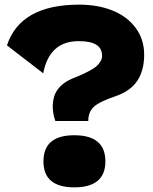

<svg xmlns="http://www.w3.org/2000/svg" viewBox="-20 -786 654 822"><path d="M357.9 -268.1H216.8Q207.5 -295.4 206.1 -320.8Q204.6 -346.2 211.4 -371.1Q218.3 -396 238.5 -416.5Q258.8 -437 291 -450.2Q314.9 -460 328.9 -466.1Q342.8 -472.2 362.1 -482.4Q381.3 -492.7 391.6 -501.2Q401.9 -509.8 409.4 -521.7Q417 -533.7 417 -545.9Q417 -579.6 391.8 -594.7Q366.7 -609.9 316.9 -609.9Q191.4 -609.9 165 -472.2L9.8 -591.8Q67.4 -766.1 318.8 -766.1Q397.9 -766.1 460.4 -741.5Q522.9 -716.8 560.1 -667.5Q597.2 -618.2 597.2 -551.8Q597.2 -485.8 568.8 -441.7Q540.5 -397.5 477.1 -375Q406.2 -351.1 382.1 -329.1Q357.9 -307.1 357.9 -268.1ZM297.9 16.1Q166 16.1 166 -95.2Q166 -207 297.9 -207Q431.2 -207 431.2 -95.2Q431.2 16.1 297.9 16.1Z"/></svg>

Font: Mayenne Sans Regular
Style: Regular
Weight: 600
Width: 6
Designer: Jérémy Landes — Studio Triple
Foundry: Jérémy Landes — Studio Triple
Version: Version 1.001;hotconv 1.0.109;makeotfexe 2.5.65596